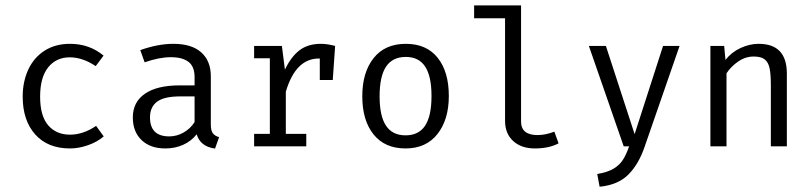

<svg xmlns="http://www.w3.org/2000/svg" viewBox="-20 -545 3020 715"><path d="M337.9 -76.2 366.2 -37.1Q342.8 -16.6 308.1 -4.4Q273.4 7.8 240.7 7.8Q157.7 7.8 111.1 -44.4Q64.5 -96.7 64.5 -185.1Q64.5 -241.2 85.4 -286.1Q106.4 -331.1 146.2 -356.4Q186 -381.8 240.7 -381.8Q313 -381.8 365.7 -337.9L336.4 -298.8Q287.6 -331.5 239.7 -331.5Q189.5 -331.5 159.4 -294.2Q129.4 -256.8 129.4 -185.1Q129.4 -113.3 159.4 -78.4Q189.5 -43.5 240.7 -43.5Q289.6 -43.5 337.9 -76.2Z M795.9 -34.2 780.8 8.3Q726.1 1 712.4 -44.9Q692.4 -19.5 662.4 -5.9Q632.3 7.8 595.7 7.8Q539.6 7.8 507.1 -23.4Q474.6 -54.7 474.6 -107.4Q474.6 -165 519.8 -196Q564.9 -227.1 649.4 -227.1H704.6V-257.8Q704.6 -297.4 681.9 -314.7Q659.2 -332 616.2 -332Q573.7 -332 518.6 -313L502.4 -358.4Q568.4 -381.8 625.5 -381.8Q693.8 -381.8 729.5 -349.9Q765.1 -317.9 765.1 -261.2V-81.5Q765.1 -59.6 772.2 -49.3Q779.3 -39.1 795.9 -34.2ZM704.6 -90.3V-186H650.9Q591.3 -186 564.9 -166.3Q538.6 -146.5 538.6 -107.9Q538.6 -37.1 610.4 -37.1Q638.2 -37.1 663.3 -51.3Q688.5 -65.4 704.6 -90.3Z M1228 -374 1219.2 -247.1H1170.9V-327.1H1167.5Q1081.1 -327.1 1044.4 -203.6V-46.4H1120.6V0H926.3V-46.4H984.9V-328.1H926.3V-374H1029.8L1041 -285.6Q1064 -334 1095.5 -357.9Q1127 -381.8 1175.3 -381.8Q1198.2 -381.8 1228 -374Z M1651.4 -187.5Q1651.4 -99.6 1609.1 -45.9Q1566.9 7.8 1490.2 7.8Q1413.1 7.8 1371.1 -44.4Q1329.1 -96.7 1329.1 -186.5Q1329.1 -275.4 1371.3 -328.6Q1413.6 -381.8 1491.2 -381.8Q1568.4 -381.8 1609.9 -329.8Q1651.4 -277.8 1651.4 -187.5ZM1393.6 -186.5Q1393.6 -112.8 1417.5 -76.9Q1441.4 -41 1490.2 -41Q1539.1 -41 1563 -76.9Q1586.9 -112.8 1586.9 -187.5Q1586.9 -261.2 1563.2 -297.1Q1539.6 -333 1491.2 -333Q1441.9 -333 1417.7 -296.9Q1393.6 -260.7 1393.6 -186.5Z M1920.4 -92.3Q1920.4 -42 1981.9 -42Q2011.2 -42 2044.4 -54.7L2060.1 -11.2Q2024.4 7.8 1971.7 7.8Q1921.4 7.8 1891.1 -19.8Q1860.8 -47.4 1860.8 -95.2V-477.1H1745.6V-524.9H1920.4Z M2380.4 2Q2358.4 66.4 2320.1 105Q2281.7 143.6 2212.9 150.4L2204.1 103Q2241.7 96.7 2264.2 83.5Q2286.6 70.3 2299.3 50.8Q2312 31.2 2322.8 0H2302.7L2172.9 -374H2236.3L2343.3 -45.4L2449.2 -374H2510.7Z M2625.5 -374H2676.8L2681.6 -321.8Q2703.6 -350.1 2737.3 -366Q2771 -381.8 2805.2 -381.8Q2910.2 -381.8 2910.2 -271V0H2850.6V-227.1Q2850.6 -269 2845.9 -291Q2841.3 -313 2827.9 -323.7Q2814.5 -334.5 2786.6 -334.5Q2755.9 -334.5 2729 -315.9Q2702.1 -297.4 2685.5 -272V0H2625.5Z"/></svg>

Font: Amiri Typewriter
Style: Regular
Weight: 400
Monospace: yes
Designer: Khaled Hosny
Version: Version 1.1